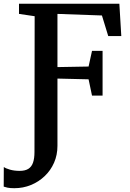

<svg xmlns="http://www.w3.org/2000/svg" viewBox="-63 -763 702 1036"><path d="M14.5 252.5Q-9.5 252.5 -22.8 249.5Q-36 246.5 -43 244L-42.5 138Q-32 146 -8.8 152.5Q14.5 159 43 159Q72.5 159 90 148Q107.5 137 115.2 114.5Q123 92 123 57.5L124 -675.5L39.5 -688V-743H581L591.5 -568.5H521L487 -679.5L247 -688V-401L415 -404L433.5 -488.5H490.5V-247H433.5L415 -335L247 -339V23.5Q247 73 228.8 114.8Q210.5 156.5 178.2 187.2Q146 218 104 235.2Q62 252.5 14.5 252.5Z"/></svg>

Font: Merriweather SemiBold
Style: Regular
Weight: 600
Version: Version 2.100